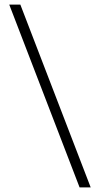

<svg xmlns="http://www.w3.org/2000/svg" viewBox="-20 -750 432 830"><path d="M372 60H324L20 -730H68Z"/></svg>

Font: Brygada 1918 Medium
Style: Regular
Weight: 500
Designer: Mateusz Machalski | Borys Kosmynka | Przemek Hoffer
Foundry: NIEPODLEGLA 2018
Version: Version 3.006